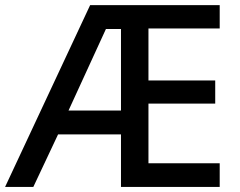

<svg xmlns="http://www.w3.org/2000/svg" viewBox="-21 -734 943 754"><path d="M454.1 -620.1V-299.8H248L395 -620.1ZM562 -92.8V-327.1H824.2V-418H562V-622.1H841.8V-713.9H333L-1 0H109.9L207 -206.1H454.1V0H841.8V-92.8Z"/></svg>

Font: Noto Reveo Sans
Style: Regular
Weight: 500
Designer: Monotype Design Team
Foundry: Monotype Imaging Inc.
Version: Version 2.007